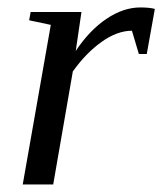

<svg xmlns="http://www.w3.org/2000/svg" viewBox="-20 -491 432 511"><path d="M353.5 -471.2Q377.9 -471.2 392.1 -467.3L370.6 -347.2H349.6L331.1 -409.2Q292 -409.2 250.2 -379.4Q208.5 -349.6 173.8 -300.8L121.6 0H40.5L115.2 -424.8L57.6 -437L61.5 -459H196.8L181.6 -355.5Q218.3 -410.6 263.4 -440.9Q308.6 -471.2 353.5 -471.2Z"/></svg>

Font: Liberation Serif
Style: Italic
Weight: 400
Italic angle: -16.333°
Designer: Steve Matteson
Foundry: Ascender Corporation
Version: Version 2.1.5